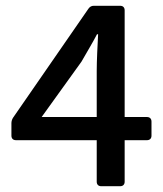

<svg xmlns="http://www.w3.org/2000/svg" viewBox="-20 -644 565 664"><path d="M488.3 -239.3H411.1V-608.4C411.1 -618.2 405.3 -624 395.5 -624H304.7C296.9 -624 291 -621.1 286.1 -614.3L25.4 -237.3C21.5 -231.4 19.5 -224.6 19.5 -217.8V-174.8C19.5 -165 25.4 -159.2 35.2 -159.2H314.5V-15.6C314.5 -5.9 320.3 0 330.1 0H395.5C405.3 0 411.1 -5.9 411.1 -15.6V-159.2H488.3C498 -159.2 503.9 -165 503.9 -174.8V-223.6C503.9 -233.4 498 -239.3 488.3 -239.3ZM124 -239.3 261.7 -430.7C280.3 -463.9 298.8 -493.2 315.4 -525.4H319.3C317.4 -490.2 314.5 -433.6 314.5 -398.4V-239.3Z"/></svg>

Font: Ed Sans Neue Medium
Style: Regular
Weight: 500
Designer: Stephen Hutchings
Version: Version 1.004;PS 001.004;hotconv 1.0.88;makeotf.lib2.5.64775